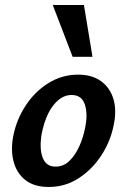

<svg xmlns="http://www.w3.org/2000/svg" viewBox="-20 -731 505 764"><path d="M174 13Q116 13 81 -14.5Q46 -42 34 -88.5Q22 -135 33 -191Q46 -256 82.5 -311.5Q119 -367 173 -400.5Q227 -434 291 -434Q346 -434 382 -408Q418 -382 431.5 -336.5Q445 -291 432 -231Q419 -167 382.5 -111.5Q346 -56 292.5 -21.5Q239 13 174 13ZM201 -68Q233 -68 256.5 -91Q280 -114 296 -150Q312 -186 319 -224Q330 -278 317.5 -315.5Q305 -353 265 -353Q237 -353 213 -333.5Q189 -314 172 -279.5Q155 -245 146 -199Q136 -141 149.5 -104.5Q163 -68 201 -68ZM269 -505 190 -711H314L348 -505Z"/></svg>

Font: Ysabeau Infant
Style: Bold Italic
Weight: 700
Italic angle: -12°
Designer: Christian Thalmann (Catharsis Fonts)
Version: Version 2.001;gftools[0.9.30]; featfreeze: ss01,ss02,lnum